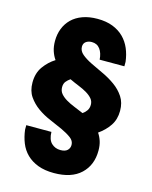

<svg xmlns="http://www.w3.org/2000/svg" viewBox="-114 -782 718 908"><g transform="rotate(15 245.0 -328.0)"><path d="M238 51Q193 51 160 38.5Q127 26 104.5 4Q82 -18 70 -48Q58 -78 54 -112V-134H177Q178 -96 196 -79Q214 -62 240 -62Q263 -62 274 -72.5Q285 -83 285 -99Q285 -119 266 -133Q247 -147 219 -160Q191 -173 157.5 -187Q124 -201 96 -221Q68 -241 49 -268.5Q30 -296 30 -337Q30 -383 53 -415Q76 -447 108 -467Q96 -484 89 -505.5Q82 -527 82 -554Q82 -587 93 -615Q104 -643 125 -663.5Q146 -684 177.5 -695.5Q209 -707 250 -707Q293 -707 325 -694.5Q357 -682 379 -660Q401 -638 413.5 -608.5Q426 -579 430 -545V-523H309Q307 -555 292.5 -574.5Q278 -594 252 -594Q235 -594 223.5 -585.5Q212 -577 212 -561Q212 -540 230.5 -524.5Q249 -509 277.5 -495Q306 -481 338.5 -466Q371 -451 399.5 -430.5Q428 -410 446.5 -382Q465 -354 465 -314Q465 -272 444.5 -241.5Q424 -211 391 -188Q402 -172 408.5 -152Q415 -132 415 -106Q415 -35 369.5 8Q324 51 238 51ZM171 -352Q171 -333 182 -320Q193 -307 210.5 -296.5Q228 -286 250.5 -277Q273 -268 296 -258Q307 -265 315.5 -277Q324 -289 324 -306Q324 -323 313.5 -335.5Q303 -348 285.5 -358.5Q268 -369 245.5 -378Q223 -387 200 -398Q188 -390 179.5 -379.5Q171 -369 171 -352Z"/></g></svg>

Font: Tilda Sans Extra Bold
Style: Regular
Weight: 800
Designer: ParaType Ltd
Foundry: ParaType Ltd
Version: Version 1.009